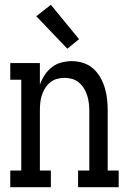

<svg xmlns="http://www.w3.org/2000/svg" viewBox="-20 -784 540 804"><path d="M23 0V-70H69V-450H23V-520H147V-429Q154 -450 166.5 -469Q179 -488 196.5 -502Q214 -516 236 -522Q258 -528 281 -528Q305 -528 328.5 -520.5Q352 -513 370 -497Q388 -481 400 -460Q412 -439 419 -415.5Q426 -392 428.5 -368Q431 -344 431 -320V-70H477V0H307V-70H354V-320Q354 -336 352 -352.5Q350 -369 345 -384.5Q340 -400 331.5 -414Q323 -428 310.5 -438.5Q298 -449 282 -453.5Q266 -458 250 -458Q234 -458 218 -453.5Q202 -449 189.5 -438.5Q177 -428 168.5 -414Q160 -400 155 -384.5Q150 -369 148.5 -352.5Q147 -336 147 -320V-70H193V0ZM262 -580 132 -716 193 -764 311 -620Z"/></svg>

Font: Iosevka Curly Slab
Style: Regular
Weight: 400
Monospace: yes
Designer: Belleve Invis
Foundry: Belleve Invis
Version: Version 22.1.2; ttfautohint (v1.8.4)